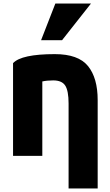

<svg xmlns="http://www.w3.org/2000/svg" viewBox="-20 -863 623 1089"><path d="M54 21V-505Q102 -556 291 -556Q424 -556 479 -488.5Q534 -421 534 -295V206H369V-276Q369 -348 350 -377.5Q331 -407 282 -407Q246 -407 220 -401V21ZM332 -635H213L294 -843H496Z"/></svg>

Font: Repo
Style: ExtraBold
Weight: 800
Designer: Stefan Peev
Foundry: Context Ltd
Version: Version 001.000